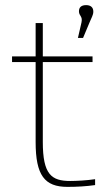

<svg xmlns="http://www.w3.org/2000/svg" viewBox="-20 -720 418 749"><path d="M254 -14C181 -14 147 -39 147 -166V-478H341V-500H147V-630H119V-500H27V-478H119V-166C119 -36 154 9 243 9C280 9 316 7 351 2V-21C318 -16 277 -14 254 -14ZM284 -572H304L330 -634C337 -651 344 -662 344 -674V-675C344 -691 334 -700 316 -700C298 -700 288 -692 288 -676C288 -657 303 -658 298 -633Z"/></svg>

Font: LT Wave Thin
Style: Regular
Weight: 100
Designer: Daniel Lyons
Version: Version 2.5 (Glyphs App)